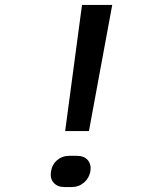

<svg xmlns="http://www.w3.org/2000/svg" viewBox="-20 -750 640 775"><path d="M243 -221 311 -730H433L339 -221ZM240 5Q212 5 196.5 -12.5Q181 -30 186 -58Q190 -86 210.5 -103.5Q231 -121 260 -121H290Q320 -121 334.5 -103.5Q349 -86 345 -59Q340 -31 319 -13Q298 5 270 5Z"/></svg>

Font: JetBrains Mono NL SemiBold
Style: Italic
Weight: 600
Italic angle: -9°
Monospace: yes
Designer: Philipp Nurullin, Konstantin Bulenkov
Foundry: JetBrains
Version: Version 2.305; ttfautohint (v1.8.4.7-5d5b)